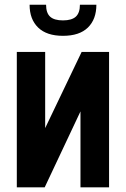

<svg xmlns="http://www.w3.org/2000/svg" viewBox="-20 -800 538 820"><path d="M249 -647Q179.2 -647 142.8 -682.4Q106.4 -717.8 106.4 -779.8H176.8Q176.8 -744.6 194.1 -728.8Q211.4 -712.9 249 -712.9Q286.6 -712.9 304 -729Q321.3 -745.1 321.3 -779.8H391.6Q391.6 -717.8 355.5 -682.4Q319.3 -647 249 -647ZM51.8 0V-578.1H172.9V-252.9L328.6 -578.1H445.8V0H323.7V-324.2L170.9 0Z"/></svg>

Font: Oswald
Style: DemiBold
Weight: 600
Designer: Vernon Adams
Foundry: Vernon Adams
Version: 3.0; ttfautohint (v0.95) -l 8 -r 50 -G 200 -x 0 -w "G" -W -c